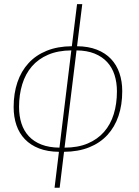

<svg xmlns="http://www.w3.org/2000/svg" viewBox="-20 -723 666 922"><path d="M45.5 0ZM375 -703 350 -501Q404.5 -500.5 445.2 -484.5Q486 -468.5 513 -440Q540 -411.5 553.5 -372Q567 -332.5 567 -285Q567 -219.5 549 -166.2Q531 -113 495.8 -74.8Q460.5 -36.5 408.2 -15.5Q356 5.5 287.5 6L266.5 178.5H242L263 6Q208.5 5.5 167.8 -10.2Q127 -26 99.8 -54.2Q72.5 -82.5 59 -121.8Q45.5 -161 45.5 -209Q45.5 -274 63.5 -327.5Q81.5 -381 116.8 -419.5Q152 -458 204.2 -479.2Q256.5 -500.5 325 -501L350 -703ZM71.5 -209.5Q71.5 -166 83 -130.2Q94.5 -94.5 118.5 -68.8Q142.5 -43 179 -28.8Q215.5 -14.5 265.5 -14L322.5 -481Q258.5 -480.5 211.2 -460.2Q164 -440 133 -404Q102 -368 86.8 -318.2Q71.5 -268.5 71.5 -209.5ZM541.5 -284.5Q541.5 -327 530 -363Q518.5 -399 494.5 -425Q470.5 -451 434 -465.8Q397.5 -480.5 347.5 -481L290 -14Q354 -14 401.2 -34Q448.5 -54 479.8 -89.8Q511 -125.5 526.2 -175Q541.5 -224.5 541.5 -284.5Z"/></svg>

Font: Lato Thin
Style: Italic
Weight: 200
Italic angle: -7°
Designer: Lukasz Dziedzic
Foundry: tyPoland Lukasz Dziedzic
Version: Version 2.007; 2014-02-27